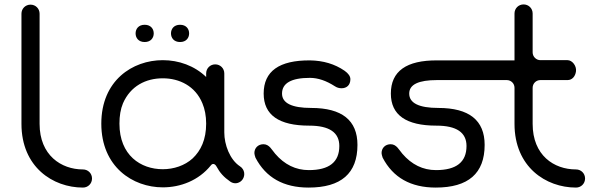

<svg xmlns="http://www.w3.org/2000/svg" viewBox="-20 -828 2669 868"><path d="M77 -268C77 -73 219 20 355 20C378 20 396 2 396 -21C396 -44 378 -62 355 -62C257 -62 159 -126 159 -268V-766C159 -789 141 -807 118 -807C95 -807 77 -789 77 -766Z M536 -361C570 -439 639 -474 716 -474C791 -474 863 -439 895 -361C906 -335 912 -304 912 -269C912 -197 888 -147 851 -112C815 -79 765 -63 716 -63C616 -63 520 -126 520 -269C520 -304 525 -335 536 -361ZM912 -480C859 -531 788 -556 716 -556C579 -556 438 -464 438 -269C438 -74 580 19 716 19C796 19 878 -12 933 -80C941 -91 952 -88 959 -75C974 -47 992 -27 1021 -7C1034 2 1051 4 1067 -7C1084 -19 1090 -44 1078 -63C1075 -68 1070 -73 1065 -76C1019 -106 994 -174 994 -229V-496C994 -519 976 -537 953 -537C930 -537 912 -519 912 -496ZM593 -677C593 -657 606 -638 634 -638C662 -638 675 -657 675 -677C675 -697 662 -716 634 -716C606 -716 593 -697 593 -677ZM753 -677C753 -657 766 -638 794 -638C822 -638 835 -657 835 -677C835 -697 822 -716 794 -716C766 -716 753 -697 753 -677Z M1538 -508C1493 -539 1441 -554 1382 -555C1242 -556 1172 -506 1172 -405C1172 -308 1241 -260 1378 -260C1469 -260 1514 -229 1514 -168C1514 -95 1468 -59 1376 -59C1317 -59 1266 -84 1224 -133C1209 -150 1198 -176 1171 -176C1147 -176 1130 -159 1130 -136C1130 -131 1132 -124 1135 -115C1182 -25 1262 20 1375 20C1522 20 1596 -44 1596 -173C1596 -284 1526 -340 1387 -340C1299 -340 1255 -362 1255 -405C1255 -452 1297 -476 1381 -476C1418 -476 1455 -463 1494 -438C1503 -432 1513 -429 1524 -429C1547 -429 1564 -443 1564 -470C1564 -483 1555 -496 1538 -508Z M2388 -431C2388 -451 2404 -466 2423 -466H2546C2566 -466 2581 -482 2584 -506C2587 -530 2567 -556 2546 -556H2423C2404 -556 2388 -572 2388 -591V-767C2388 -790 2370 -808 2347 -808C2324 -808 2306 -790 2306 -767V-555H1957C1817 -556 1747 -506 1747 -405C1747 -308 1816 -260 1953 -260C2044 -260 2089 -229 2089 -168C2089 -95 2043 -59 1951 -59C1892 -59 1841 -84 1799 -133C1784 -150 1773 -176 1746 -176C1722 -176 1705 -159 1705 -136C1705 -131 1707 -124 1710 -115C1757 -25 1837 20 1950 20C2097 20 2171 -44 2171 -173C2171 -284 2101 -340 1962 -340C1874 -340 1830 -362 1830 -405C1830 -446 1872 -466 1956 -466H2139H2271C2290 -466 2306 -451 2306 -431V-268C2306 -73 2448 20 2584 20C2607 20 2625 2 2625 -21C2625 -44 2607 -62 2584 -62C2484 -62 2388 -126 2388 -268Z"/></svg>

Font: Fabada
Style: Regular
Weight: 400
Designer: deFharo
Foundry: deFharo.com
Version: Version 4.000 2011 initial release